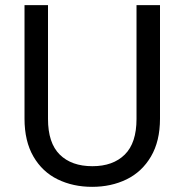

<svg xmlns="http://www.w3.org/2000/svg" viewBox="-20 -717 715 744"><path d="M166 -697V-256Q166 -163 211.5 -118Q257 -73 338 -73Q418 -73 463.5 -118Q509 -163 509 -256V-697H600V-257Q600 -170 565 -110.5Q530 -51 470.5 -22Q411 7 337 7Q263 7 203.5 -22Q144 -51 109.5 -110.5Q75 -170 75 -257V-697Z"/></svg>

Font: DVN-Poppins
Style: Regular
Weight: 400
Designer: Ninad Kale (Devanagari), Jonny Pinhorn (Latin)
Foundry: Indian Type Foundry
Version: 4.004